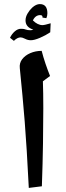

<svg xmlns="http://www.w3.org/2000/svg" viewBox="-20 -929 324 940"><path d="M121 -9Q116 -112 111 -190Q106 -268 101 -333.5Q96 -399 90 -461Q84 -523 77 -595Q74 -620 88.5 -639Q103 -658 128.5 -669Q154 -680 184 -680Q192 -649 202.5 -618Q213 -587 225 -557L190 -531Q192 -476 192 -399.5Q192 -323 190.5 -227Q189 -131 185 -17ZM48 -729 29 -744Q38 -763 52.5 -775.5Q67 -788 82 -788Q88 -788 93.5 -787.5Q99 -787 104 -785Q115 -781 128 -781Q137 -781 143 -784Q105 -796 105 -829Q105 -846 115 -863Q125 -880 138 -892Q157 -909 175 -909Q212 -909 212 -864Q212 -852 207 -840L188 -843V-846Q188 -851 185 -853Q182 -855 176 -855Q165 -855 156 -848.5Q147 -842 141 -829Q152 -818 164 -812Q176 -806 188 -806Q198 -806 228 -815L226 -771Q204 -756 176 -744Q148 -732 131 -732Q116 -732 103 -739Q89 -746 81 -746Q65 -746 48 -729Z"/></svg>

Font: Noto Naskh Arabic
Style: Regular
Weight: 400
Designer: Monotype Design Team, David Williams, Mohamad Dakak and Nizar Qandah
Foundry: Monotype Imaging Inc.
Version: Version 2.013